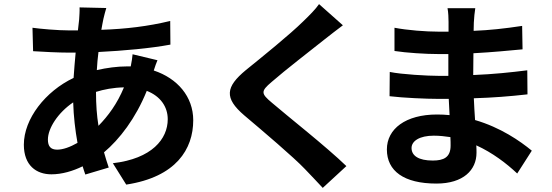

<svg xmlns="http://www.w3.org/2000/svg" viewBox="-20 -840 2684 934"><path d="M96 -136C96 -35 157 8 230 8C282 8 335 -8 382 -31C386 -17 391 -3 395 9L509 -25C501 -49 493 -73 486 -99C561 -162 640 -264 694 -398C761 -372 796 -320 796 -260C796 -164 719 -68 529 -46L594 58C837 21 920 -115 920 -255C920 -370 843 -459 728 -497C734 -516 741 -536 746 -547L625 -576C624 -561 620 -537 616 -517H598C550 -517 499 -510 451 -499C453 -529 455 -559 459 -587C580 -593 713 -605 809 -623L808 -738C700 -712 593 -699 473 -695C476 -714 480 -732 483 -748C487 -764 491 -782 497 -801L367 -804C368 -787 366 -763 365 -745L359 -692H320C259 -692 173 -700 138 -705L141 -591C187 -588 264 -584 317 -584H348C344 -544 341 -502 338 -461C201 -396 96 -262 96 -136ZM213 -161C213 -216 262 -292 336 -342C338 -274 346 -206 357 -145C320 -124 286 -112 258 -112C226 -112 213 -129 213 -161ZM447 -392V-393C485 -405 531 -414 583 -415C550 -335 506 -276 459 -228C451 -277 447 -331 447 -392Z M1168 -279C1258 -203 1409 -75 1463 -18C1491 12 1522 43 1550 74L1665 -32C1567 -127 1376 -277 1303 -340C1249 -385 1248 -396 1301 -441C1366 -498 1497 -599 1561 -650C1584 -668 1617 -694 1648 -717L1532 -820C1516 -796 1484 -764 1456 -737C1389 -671 1254 -562 1176 -499C1077 -417 1070 -363 1168 -279Z M1862 -113C1862 -8 1945 53 2103 53C2234 53 2298 -13 2298 -97C2298 -107 2298 -119 2297 -133C2376 -97 2444 -45 2496 4L2567 -107C2510 -154 2415 -220 2291 -256C2289 -291 2286 -327 2285 -362C2380 -365 2457 -371 2546 -381L2545 -498C2465 -488 2382 -479 2282 -475L2283 -581C2377 -586 2457 -594 2522 -600L2520 -714C2434 -701 2361 -693 2284 -690C2284 -706 2285 -720 2285 -730C2286 -755 2289 -780 2292 -800H2157C2161 -781 2162 -750 2162 -733V-686H2113C2052 -686 1961 -693 1899 -705V-592C1957 -583 2051 -577 2114 -577H2161V-471H2114C2061 -471 1933 -478 1876 -490L1875 -372C1940 -364 2054 -359 2112 -359H2163L2167 -280C2147 -282 2127 -283 2106 -283C1953 -283 1862 -213 1862 -113ZM1982 -120C1982 -154 2021 -180 2090 -180C2118 -180 2145 -177 2171 -173C2172 -156 2172 -142 2172 -132C2172 -74 2138 -59 2085 -59C2017 -59 1982 -82 1982 -120Z"/></svg>

Font: GenEiGothic-pro-Regular
Style: Bold
Weight: 700
Designer: Ryoko NISHIZUKA (kana & ideographs); Paul D. Hunt (Latin, Greek & Cyrillic); Wenlong ZHANG (bopomofo); Sandoll Communica
Foundry: Adobe Systems Incorporated; o_tamon
Version: Version 1.000.140830